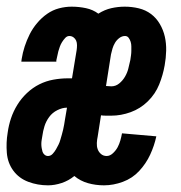

<svg xmlns="http://www.w3.org/2000/svg" viewBox="-23 -548 543 576"><path d="M289 8Q264 8 241 1.5Q218 -5 200 -20Q183 -6 162 1Q141 8 121 8Q90 8 62 -2.5Q34 -13 17 -36Q0 -59 -2.5 -89.5Q-5 -120 0 -150Q3 -172 10 -193Q17 -214 29 -233.5Q41 -253 58 -269Q75 -285 95 -295Q115 -305 137 -309Q159 -313 180 -313H193L207 -398Q208 -405 208 -412.5Q208 -420 205.5 -426Q203 -432 197.5 -436Q192 -440 185 -440Q178 -440 172.5 -434Q167 -428 163 -421.5Q159 -415 156.5 -408Q154 -401 152 -394Q150 -387 149 -380.5Q148 -374 146 -367V-363H41L42 -371Q45 -390 51 -408.5Q57 -427 66 -445Q75 -463 88.5 -479Q102 -495 118.5 -506.5Q135 -518 154 -523Q173 -528 192 -528Q214 -528 235 -523.5Q256 -519 272 -507Q291 -519 311 -523.5Q331 -528 351 -528Q373 -528 393.5 -523Q414 -518 430 -506Q446 -494 456.5 -476Q467 -458 471.5 -438Q476 -418 475.5 -396Q475 -374 471 -352Q466 -323 454.5 -294.5Q443 -266 420.5 -244Q398 -222 369 -211.5Q340 -201 311 -201Q303 -201 295 -201Q287 -201 280 -202L270 -138Q268 -129 267.5 -119Q267 -109 270 -100.5Q273 -92 280 -86Q287 -80 297 -80Q307 -80 316 -88.5Q325 -97 330 -106.5Q335 -116 338 -126.5Q341 -137 343 -148L446 -139Q440 -111 427.5 -84Q415 -57 394.5 -35Q374 -13 345.5 -2.5Q317 8 289 8ZM311 -289Q324 -289 334.5 -297.5Q345 -306 352 -318Q359 -330 362 -342.5Q365 -355 368 -368Q369 -375 370 -382Q371 -389 371 -395.5Q371 -402 371 -409Q371 -416 369 -422.5Q367 -429 363 -434.5Q359 -440 352 -440Q343 -440 335 -434Q327 -428 322 -419.5Q317 -411 314.5 -402.5Q312 -394 310 -385L295 -290Q299 -290 303 -289.5Q307 -289 311 -289ZM121 -80Q129 -80 135 -86.5Q141 -93 145 -100Q149 -107 152.5 -114Q156 -121 158 -128.5Q160 -136 162.5 -144Q165 -152 166.5 -159.5Q168 -167 169.5 -174.5Q171 -182 172 -190L178 -225Q164 -225 149 -217.5Q134 -210 124.5 -197Q115 -184 110.5 -169.5Q106 -155 104 -140Q103 -134 102 -128Q101 -122 101 -116Q101 -110 102 -104Q103 -98 104.5 -93Q106 -88 110.5 -84Q115 -80 121 -80Z"/></svg>

Font: Iosevka Term Curly Extrabold
Style: Italic
Weight: 800
Italic angle: -9°
Designer: Belleve Invis
Foundry: Belleve Invis
Version: Version 32.3.0